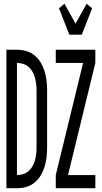

<svg xmlns="http://www.w3.org/2000/svg" viewBox="-20 -999 540 1019"><path d="M348 -815 293 -955 322 -979 381 -874 440 -979 469 -955 414 -815ZM276 0V-70L421 -665H276V-735H486V-665L341 -70H486V0ZM14 0V-735H70Q95 -735 119.5 -728Q144 -721 164 -704.5Q184 -688 196.5 -666.5Q209 -645 216.5 -620.5Q224 -596 227 -571Q230 -546 230 -521V-215Q230 -189 227 -164Q224 -139 216.5 -114.5Q209 -90 196.5 -68.5Q184 -47 164 -30.5Q144 -14 119.5 -7Q95 0 70 0ZM70 -70Q87 -70 103 -75Q119 -80 132 -91.5Q145 -103 153 -117.5Q161 -132 165.5 -148.5Q170 -165 172 -181.5Q174 -198 174 -215V-521Q174 -537 172 -553.5Q170 -570 165.5 -586.5Q161 -603 153 -617.5Q145 -632 132 -643.5Q119 -655 103 -660Q87 -665 70 -665Z"/></svg>

Font: Iosevka SS18
Style: Regular
Weight: 400
Monospace: yes
Designer: Belleve Invis
Foundry: Belleve Invis
Version: Version 25.1.1; ttfautohint (v1.8.4)